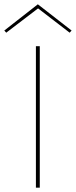

<svg xmlns="http://www.w3.org/2000/svg" viewBox="-33 -873 353 893"><path d="M134 -658H152V0H134ZM291 -721 144 -834 -4 -721 -13 -731 143 -853 300 -731Z"/></svg>

Font: Ysabeau Thin
Style: Regular
Weight: 200
Designer: Christian Thalmann (Catharsis Fonts)
Version: Version 0.003